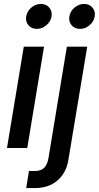

<svg xmlns="http://www.w3.org/2000/svg" viewBox="-20 -753 503 977"><path d="M15.6 0 101.1 -515.6H204.1L118.7 0ZM167 -606Q140.6 -606 124.8 -624.5Q108.9 -643.1 113.3 -669.4Q117.7 -695.8 139.4 -714.4Q161.1 -732.9 188 -732.9Q214.8 -732.9 230.7 -714.4Q246.6 -695.8 242.2 -669.4Q237.8 -643.1 215.8 -624.5Q193.8 -606 167 -606ZM320.3 -515.6H423.8L327.6 62.5Q317.4 125.5 272.9 164.8Q228.5 204.1 156.2 204.1H113.3L127.4 117.2H157.2Q188 117.2 204.6 101.1Q221.2 85 227.1 48.8ZM386.7 -606Q360.4 -606 344.5 -624.5Q328.6 -643.1 333 -669.4Q337.4 -695.8 359.1 -714.4Q380.9 -732.9 407.7 -732.9Q434.6 -732.9 450.4 -714.4Q466.3 -695.8 461.9 -669.4Q457.5 -643.1 435.5 -624.5Q413.6 -606 386.7 -606Z"/></svg>

Font: Inter Display Medium
Style: Italic
Weight: 500
Italic angle: -9.39999°
Designer: Rasmus Andersson
Foundry: rsms
Version: Version 4.000;git-a52131595